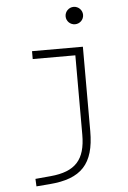

<svg xmlns="http://www.w3.org/2000/svg" viewBox="-63 -788 712 1069"><g transform="rotate(-5 293.0 -254.0)"><path d="M96.7 234.4 170.9 228.5C347.7 214.4 421.9 138.7 421.9 -45.9V-517.6H137.7V-473.6H376V-30.3C376 110.8 318.4 171.9 180.7 184.6L94.7 192.4ZM389.6 -646C416.5 -646 438.5 -667.5 438.5 -694.3C438.5 -721.2 416.5 -743.2 389.6 -743.2C362.8 -743.2 340.8 -721.2 340.8 -694.3C340.8 -667.5 362.8 -646 389.6 -646Z"/></g></svg>

Font: Cascadia Mono PL ExtraLight
Style: Regular
Weight: 200
Monospace: yes
Designer: Aaron Bell
Foundry: Saja Typeworks
Version: Version 2404.023